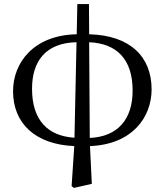

<svg xmlns="http://www.w3.org/2000/svg" viewBox="-20 -702 807 941"><path d="M417 -495C553 -489 630 -411 630 -258C630 -116 556 -32 420 -26ZM345 -27C217 -35 137 -110 137 -267C137 -402 204 -492 355 -495ZM416 -682H359L356 -534C145 -530 44 -395 44 -255C44 -98 152 6 344 14L331 210L342 219L430 199L421 14C628 6 723 -127 723 -264C723 -424 618 -529 417 -534Z"/></svg>

Font: Noto Serif SC Medium
Style: Regular
Weight: 500
Designer: Ryoko NISHIZUKA 西塚涼子 (kana & ideographs); Frank Grießhammer (Latin, Greek & Cyrillic); Wenlong ZHANG 张文龙 (bopomofo); San
Foundry: Adobe Systems Incorporated
Version: Version 1.001;PS 1.001;hotconv 16.6.54;makeotf.lib2.5.65590